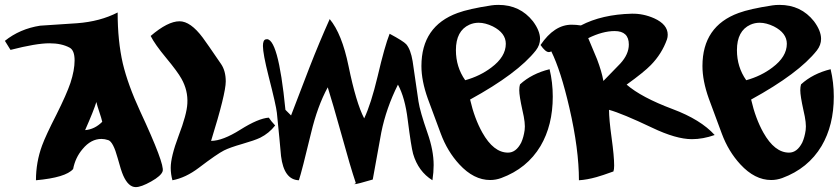

<svg xmlns="http://www.w3.org/2000/svg" viewBox="-45 -737 3429 785"><path d="M620 -37Q614 -18 573 5Q532 28 510 28Q480 28 459 -19Q450 -39 436 -91Q418 -157 398 -164Q383 -169 370 -169Q327 -169 293 -128Q263 -93 254 -46Q224 -11 102 0Q102 -74 127 -142Q142 -183 186 -269Q227 -351 243 -398Q260 -450 260 -490Q260 -531 240 -542Q207 -560 157 -560Q103 -560 -2 -533L-25 -570Q36 -619 119 -632L270 -642Q364 -649 436 -686Q436 -570 457 -478Q478 -390 528 -282Q629 -65 620 -37ZM373 -239Q370 -253 361 -279.5Q352 -306 349 -320Q338 -284 303 -205Q342 -208 373 -239Z M1080 -224Q1055 -192 1019 -174Q996 -163 945.5 -148.5Q895 -134 871 -122Q843 -108 768 -51Q714 -10 660 0Q653 -25 653 -51Q653 -96 685 -181Q719 -270 721 -314Q724 -367 697 -415Q681 -444 634.5 -500Q588 -556 571 -590Q641 -650 689 -650Q734 -650 784 -583Q799 -563 859 -475Q878 -447 878 -404Q878 -354 818 -161Q865 -161 938 -207Q1011 -253 1054 -256Q1063 -242 1080 -224Z M1723 0Q1665 -36 1644 -108Q1636 -137 1622 -247Q1611 -338 1582 -391Q1534 -295 1514 -196Q1503 -132 1479 -3Q1415 16 1405 16H1404Q1405 14 1410 12Q1387 -56 1352 -184Q1314 -320 1295 -380Q1253 -303 1227 -194Q1189 -36 1177 0Q1116 -2 1104 -99Q1099 -158 1087 -276Q1084 -305 1053 -426Q1030 -517 1030 -549Q1030 -573 1041 -576Q1092 -592 1122 -288L1145 -265L1221 -463Q1260 -563 1303 -659Q1353 -599 1380 -467Q1411 -316 1444 -253Q1472 -312 1499 -425Q1528 -549 1548 -599Q1604 -569 1616 -556Q1634 -535 1642 -487Q1644 -472 1666 -322Q1672 -282 1703 -193Q1728 -122 1728 -62Q1728 -33 1723 0Z M2004 -9Q1982 -1 1959 -1Q1892 -1 1833 -65Q1784 -118 1757 -191Q1739 -238 1704 -334Q1678 -407 1678 -467Q1678 -630 1826 -684Q1872 -701 1964 -715Q1977 -717 1993 -717Q2081 -717 2134 -650Q2163 -611 2163 -578Q2163 -553 2146 -531Q2072 -437 1877 -330Q1895 -252 1927 -195Q1973 -113 2032 -113Q2065 -113 2086 -154Q2096 -176 2100 -205Q2104 -232 2091 -286Q2078 -345 2078 -368Q2078 -382 2081 -392Q2129 -436 2202 -454Q2215 -400 2215 -342Q2215 -225 2165 -140Q2110 -48 2004 -9ZM2023 -558Q2023 -602 1970 -629Q1939 -644 1912 -644Q1892 -644 1874 -636Q1819 -611 1819 -532Q1819 -463 1857 -409Q1918 -426 1964 -461Q2023 -505 2023 -558Z M2877 -185Q2829 -168 2784 -168Q2719 -168 2621 -215Q2499 -273 2445 -288Q2445 -250 2455.5 -174Q2466 -98 2466 -60Q2466 -44 2463 -36Q2416 -19 2394 -13Q2355 -2 2322 0Q2322 -127 2283 -296Q2248 -448 2209 -527Q2204 -524 2199 -524Q2185 -524 2165 -553Q2221 -636 2292 -636Q2310 -636 2330 -633Q2416 -678 2538 -681Q2585 -682 2630 -662Q2685 -637 2685 -595Q2685 -585 2682 -576Q2661 -517 2616 -471Q2589 -443 2517 -391Q2577 -339 2705 -291Q2820 -248 2877 -185ZM2468 -610Q2419 -610 2360 -581Q2394 -501 2396 -495Q2415 -445 2422 -406Q2445 -430 2491 -477Q2526 -515 2526 -555Q2526 -610 2468 -610Z M3153 -9Q3131 -1 3108 -1Q3041 -1 2982 -65Q2933 -118 2906 -191Q2888 -238 2853 -334Q2827 -407 2827 -467Q2827 -630 2975 -684Q3021 -701 3113 -715Q3126 -717 3142 -717Q3230 -717 3283 -650Q3312 -611 3312 -578Q3312 -553 3295 -531Q3221 -437 3026 -330Q3044 -252 3076 -195Q3122 -113 3181 -113Q3214 -113 3235 -154Q3245 -176 3249 -205Q3253 -232 3240 -286Q3227 -345 3227 -368Q3227 -382 3230 -392Q3278 -436 3351 -454Q3364 -400 3364 -342Q3364 -225 3314 -140Q3259 -48 3153 -9ZM3172 -558Q3172 -602 3119 -629Q3088 -644 3061 -644Q3041 -644 3023 -636Q2968 -611 2968 -532Q2968 -463 3006 -409Q3067 -426 3113 -461Q3172 -505 3172 -558Z"/></svg>

Font: To Be Continued
Style: Regular
Weight: 400
Version: Macromedia Fontographer 4.1.4 9/2/97